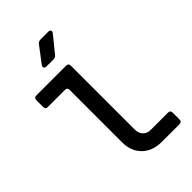

<svg xmlns="http://www.w3.org/2000/svg" viewBox="-276 -1051 1153 1153"><g transform="rotate(-45 300.0 -475.0)"><path d="M385 0Q307 0 260.5 -45.5Q214 -91 214 -167V-612Q214 -632 194 -632H49Q29 -632 29 -652V-710Q29 -730 49 -730H302Q322 -730 322 -710V-169Q322 -136 340 -117Q358 -98 389 -98H535Q555 -98 555 -78V-20Q555 0 535 0ZM217 -810Q203 -810 198.5 -817.5Q194 -825 202 -837L278 -937Q288 -950 305 -950H369Q383 -950 387 -942Q391 -934 382 -923L301 -823Q291 -810 274 -810Z"/></g></svg>

Font: Pitagon Sans Mono SemiBold
Style: Regular
Weight: 600
Monospace: yes
Designer: Travis Tran
Foundry: Pitagon
Version: Version 1.001; ttfautohint (v1.8.4.7-5d5b);gftools[0.9.26]